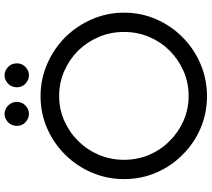

<svg xmlns="http://www.w3.org/2000/svg" viewBox="-62 -840 911 826"><g transform="rotate(-90 393.0 -427.5)"><path d="M645 -97Q694 -145 722.5 -210Q751 -275 751 -349Q751 -422 722.5 -487.5Q694 -553 645 -602Q596 -651 530.5 -679.5Q465 -708 392 -708Q318 -708 253 -679.5Q188 -651 140 -602Q91 -553 63 -487.5Q35 -422 35 -349Q35 -275 63 -210Q91 -145 140 -97Q188 -48 253 -20Q318 8 392 8Q465 8 530.5 -20Q596 -48 645 -97ZM199 -153Q161 -190 139.5 -240.5Q118 -291 118 -349Q118 -407 139.5 -457.5Q161 -508 199 -546Q236 -584 286 -606Q336 -628 393 -628Q450 -628 500 -606Q550 -584 588 -546Q625 -508 646.5 -457.5Q668 -407 668 -349Q668 -291 646.5 -240.5Q625 -190 588 -153Q550 -115 500 -93Q450 -71 393 -71Q336 -71 286 -93Q236 -115 199 -153ZM533 -810Q533 -833 517 -848Q501 -863 482 -863Q462 -863 446 -848Q430 -833 430 -810Q430 -787 446 -772.5Q462 -758 482 -758Q501 -758 517 -772.5Q533 -787 533 -810ZM367 -810Q367 -833 351 -848Q335 -863 316 -863Q296 -863 280 -848Q264 -833 264 -810Q264 -787 280 -772.5Q296 -758 316 -758Q335 -758 351 -772.5Q367 -787 367 -810Z"/></g></svg>

Font: Josefin Slab Thin
Style: Bold
Weight: 700
Version: Version 2.000